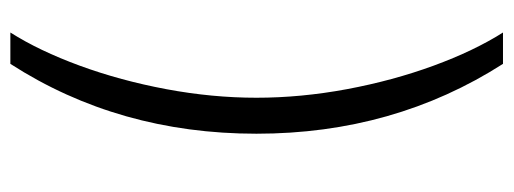

<svg xmlns="http://www.w3.org/2000/svg" viewBox="-326 -451 977 365"><g transform="rotate(-90 162.5 -268.5)"><path d="M223.6 -737.3H283.2Q248.5 -682.6 220.2 -605.5Q191.9 -528.3 175.5 -440.9Q159.2 -353.5 159.2 -269.5Q159.2 -185.1 175.5 -97.4Q191.9 -9.8 220.2 67.4Q248.5 144.5 283.2 199.2H223.6Q90.8 -8.3 90.8 -269.5Q90.8 -531.2 223.6 -737.3Z"/></g></svg>

Font: Pretendard JP Light
Style: Regular
Weight: 300
Designer: Base glyphs from Inter by Rasmus Andersson; Hangeul glyphs from Noto Sans CJK(Source Han Sans) by Jang Soo-young and Kan
Foundry: Kil Hyung-jin
Version: Version 1.309